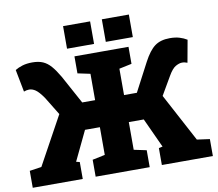

<svg xmlns="http://www.w3.org/2000/svg" viewBox="-93 -1007 1271 1117"><g transform="rotate(-10 543.0 -448.0)"><path d="M11.7 0V-100.1L82 -110.4L238.3 -395.5L172.9 -502.4Q146 -541 127.2 -553.7Q108.4 -566.4 89.8 -566.4Q82 -566.4 74.2 -564.7Q66.4 -563 58.6 -560.1L33.2 -691.9Q51.8 -703.6 77.1 -711.2Q102.5 -718.8 135.3 -718.8Q171.9 -718.8 197.5 -707.8Q223.1 -696.8 244.6 -672.1Q266.1 -647.5 290 -606.4L381.3 -439H457.5V-594.7L383.3 -610.4V-710.9H702.6V-610.4L628.4 -594.7V-439H704.1L792 -606.4Q824.7 -668.5 858.6 -693.6Q892.6 -718.8 947.3 -718.8Q980 -718.8 1004.4 -711.4Q1028.8 -704.1 1048.3 -691.9L1024.4 -560.1Q1016.6 -563 1009 -564.7Q1001.5 -566.4 993.2 -566.4Q976.6 -566.4 955.3 -554.4Q934.1 -542.5 911.1 -502.4L848.6 -395L1000.5 -110.4L1075.7 -100.1V0H774.4V-100.1L796.9 -105L796.4 -106L716.8 -279.3H628.4V-115.7L702.6 -100.1V0H383.3V-100.1L457.5 -115.7V-279.3H369.6L287.6 -107.9L286.6 -105L307.1 -100.1V0ZM577.6 -762.2V-895.5H737.3V-762.2ZM348.6 -762.2V-895.5H508.3V-762.2Z"/></g></svg>

Font: Roboto Slab LO Black
Style: Regular
Weight: 900
Designer: Google
Version: Version 2.000